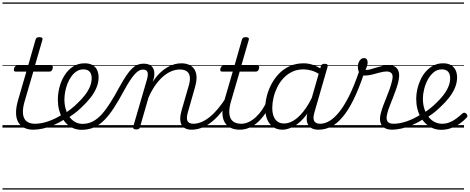

<svg xmlns="http://www.w3.org/2000/svg" viewBox="-20 -1030 3793 1550"><path d="M249 17Q205 17 174 1Q143 -15 126.5 -45Q110 -75 109.5 -118Q109 -161 124 -215L193 -452H107Q96 -452 93.5 -458.5Q91 -465 93 -477Q97 -489 103 -494.5Q109 -500 119 -500H207L267 -710Q271 -721 277.5 -725.5Q284 -730 298 -730Q314 -730 320 -724Q326 -718 322 -707L262 -500H392Q403 -500 405.5 -494Q408 -488 405 -476Q401 -463 395 -457.5Q389 -452 379 -452H249L181 -219Q166 -170 165 -134.5Q164 -99 175 -76Q186 -53 208.5 -42Q231 -31 262 -31Q272 -31 276.5 -23.5Q281 -16 279.5 -7Q278 2 270.5 9.5Q263 17 249 17ZM0 490H388V500H0ZM0 -20H388V0H0ZM0 -505H388V-500H0ZM0 -1010H388V-1000H0Z M249 17Q236 17 232 9.5Q228 2 231 -7Q234 -16 242.5 -23.5Q251 -31 263 -31Q314 -31 372.5 -51.5Q431 -72 489 -110Q497 -115 503.5 -112Q510 -109 514 -101Q518 -93 517.5 -85Q517 -77 509 -72Q463 -42 417 -22Q371 -2 328 7.5Q285 17 249 17ZM387 490V500ZM387 -20V0ZM387 -505V-500ZM387 -1010V-1000Z M488 -106Q521 -125 551 -148.5Q581 -172 607 -198Q640 -229 665.5 -262Q691 -295 705.5 -329.5Q720 -364 720 -398Q720 -433 703.5 -451.5Q687 -470 652 -470Q642 -470 637.5 -477Q633 -484 634.5 -494Q636 -504 643 -511.5Q650 -519 663 -519Q703 -519 728 -504Q753 -489 764.5 -463.5Q776 -438 776 -405Q776 -363 758.5 -321.5Q741 -280 710.5 -241Q680 -202 640 -165Q612 -137 578 -112Q544 -87 509 -66ZM388 490H832V500H388ZM388 -20H832V0H388ZM388 -505H832V-500H388ZM388 -1010H832V-1000H388Z M639 18Q605 18 575.5 6.5Q546 -5 522.5 -26.5Q499 -48 482 -78.5Q465 -109 456 -146Q447 -183 447 -225Q447 -275 460.5 -327Q474 -379 501.5 -422.5Q529 -466 569.5 -492.5Q610 -519 663 -519Q673 -519 677 -511.5Q681 -504 679 -494Q677 -484 670 -477Q663 -470 653 -470Q623 -470 599 -454.5Q575 -439 556.5 -413.5Q538 -388 525.5 -356.5Q513 -325 506.5 -291Q500 -257 500 -227Q500 -184 511 -148Q522 -112 541.5 -85.5Q561 -59 587.5 -44.5Q614 -30 646 -30Q692 -30 730 -50Q768 -70 802 -108Q836 -146 871 -201.5Q906 -257 945 -329Q977 -387 1002.5 -424Q1028 -461 1050.5 -481Q1073 -501 1094 -508.5Q1115 -516 1138 -516Q1149 -516 1153.5 -509Q1158 -502 1157 -492.5Q1156 -483 1149 -475.5Q1142 -468 1131 -468Q1116 -468 1100.5 -459Q1085 -450 1067 -430Q1049 -410 1028 -378Q1007 -346 982 -300Q939 -220 900.5 -160.5Q862 -101 822.5 -61Q783 -21 738.5 -1.5Q694 18 639 18ZM832 490H957V500H832ZM832 -20H957V0H832ZM832 -505H957V-500H832ZM832 -1010H957V-1000H832Z M1527 17Q1498 17 1477 7Q1456 -3 1445.5 -23Q1435 -43 1435 -72Q1435 -101 1446 -139L1504 -339Q1516 -380 1512.5 -409Q1509 -438 1489 -453.5Q1469 -469 1431 -469Q1401 -469 1368 -456.5Q1335 -444 1302 -417Q1269 -390 1237.5 -347Q1206 -304 1179 -243L1110 -4Q1108 6 1101.5 10.5Q1095 15 1079 15Q1068 15 1060 10Q1052 5 1055 -6L1166 -387Q1178 -429 1170.5 -448.5Q1163 -468 1136 -468Q1125 -468 1120 -475.5Q1115 -483 1116.5 -492.5Q1118 -502 1124.5 -509Q1131 -516 1142 -516Q1166 -516 1183.5 -508.5Q1201 -501 1211.5 -486.5Q1222 -472 1225 -452.5Q1228 -433 1224 -408L1213 -369Q1241 -412 1270.5 -440.5Q1300 -469 1330 -486.5Q1360 -504 1389 -511.5Q1418 -519 1443 -519Q1492 -519 1523.5 -497.5Q1555 -476 1564 -433Q1573 -390 1554 -325L1499 -132Q1483 -80 1492.5 -55.5Q1502 -31 1542 -31Q1551 -31 1555 -23.5Q1559 -16 1557.5 -7Q1556 2 1548.5 9.5Q1541 17 1527 17ZM957 490H1666V500H957ZM957 -20H1666V0H957ZM957 -505H1666V-500H957ZM957 -1010H1666V-1000H957Z M1527 17Q1516 17 1511 9.5Q1506 2 1508 -7Q1510 -16 1518 -23.5Q1526 -31 1541 -31Q1571 -31 1604 -44Q1637 -57 1670.5 -83.5Q1704 -110 1738 -150Q1772 -190 1806 -244Q1814 -256 1823 -254.5Q1832 -253 1836.5 -244Q1841 -235 1835 -225Q1798 -162 1760 -116.5Q1722 -71 1683.5 -41.5Q1645 -12 1605.5 2.5Q1566 17 1527 17ZM1665 490V500ZM1665 -20V0ZM1665 -505V-500ZM1665 -1010V-1000Z M1915 17Q1871 17 1840 1Q1809 -15 1792.5 -45Q1776 -75 1775.5 -118Q1775 -161 1790 -215L1859 -452H1773Q1762 -452 1759.5 -458.5Q1757 -465 1759 -477Q1763 -489 1769 -494.5Q1775 -500 1785 -500H1873L1933 -710Q1937 -721 1943.5 -725.5Q1950 -730 1964 -730Q1980 -730 1986 -724Q1992 -718 1988 -707L1928 -500H2058Q2069 -500 2071.5 -494Q2074 -488 2071 -476Q2067 -463 2061 -457.5Q2055 -452 2045 -452H1915L1847 -219Q1832 -170 1831 -134.5Q1830 -99 1841 -76Q1852 -53 1874.5 -42Q1897 -31 1928 -31Q1938 -31 1942.5 -23.5Q1947 -16 1945.5 -7Q1944 2 1936.5 9.5Q1929 17 1915 17ZM1666 490H2054V500H1666ZM1666 -20H2054V0H1666ZM1666 -505H2054V-500H1666ZM1666 -1010H2054V-1000H1666Z M1915 17Q1904 17 1899 9.5Q1894 2 1896 -7Q1898 -16 1906 -23.5Q1914 -31 1929 -31Q1959 -31 1989 -45.5Q2019 -60 2046.5 -85.5Q2074 -111 2097 -145Q2120 -179 2136 -217Q2140 -228 2149 -228Q2158 -228 2165 -221.5Q2172 -215 2168 -204Q2150 -158 2124 -118Q2098 -78 2065.5 -47.5Q2033 -17 1995 0Q1957 17 1915 17ZM2053 490V500ZM2053 -20V0ZM2053 -505V-500ZM2053 -1010V-1000Z M2260 17Q2217 17 2186 -4Q2155 -25 2138 -64Q2121 -103 2121 -156Q2121 -200 2133 -250Q2145 -300 2169.5 -347.5Q2194 -395 2231 -434Q2268 -473 2318.5 -496Q2369 -519 2433 -519Q2471 -519 2510 -505Q2549 -491 2581 -467L2570 -423Q2529 -451 2495 -460.5Q2461 -470 2430 -470Q2379 -470 2338.5 -450.5Q2298 -431 2267.5 -398Q2237 -365 2217.5 -324.5Q2198 -284 2188 -241.5Q2178 -199 2178 -160Q2178 -121 2188.5 -92.5Q2199 -64 2220.5 -48.5Q2242 -33 2274 -33Q2310 -33 2349 -56Q2388 -79 2428 -128.5Q2468 -178 2504 -254L2517 -213Q2476 -124 2429.5 -73.5Q2383 -23 2339 -3Q2295 17 2260 17ZM2549 17Q2520 17 2499.5 7Q2479 -3 2468 -22Q2457 -41 2456 -68Q2455 -95 2465 -129L2570 -494Q2574 -506 2580.5 -510.5Q2587 -515 2600 -515Q2618 -515 2623 -508Q2628 -501 2624 -489L2519 -125Q2504 -75 2516.5 -53Q2529 -31 2564 -31Q2573 -31 2577 -23.5Q2581 -16 2579.5 -7Q2578 2 2570.5 9.5Q2563 17 2549 17ZM2054 490H2689V500H2054ZM2054 -20H2689V0H2054ZM2054 -505H2689V-500H2054ZM2054 -1010H2689V-1000H2054Z M2551 17Q2538 17 2534 9.5Q2530 2 2533 -7Q2536 -16 2544.5 -23.5Q2553 -31 2565 -31Q2601 -31 2639 -53Q2677 -75 2717 -124Q2757 -173 2797.5 -253.5Q2838 -334 2878 -451Q2880 -456 2887.5 -457.5Q2895 -459 2903 -457Q2911 -455 2916 -450Q2921 -445 2918 -435Q2876 -310 2833 -223.5Q2790 -137 2745 -84Q2700 -31 2652 -7Q2604 17 2551 17ZM2689 490H2714V500H2689ZM2689 -20H2714V0H2689ZM2689 -505H2714V-500H2689ZM2689 -1010H2714V-1000H2689Z M3144 17Q3116 17 3095 8Q3074 -1 3062 -18.5Q3050 -36 3048 -62Q3046 -88 3056 -122Q3062 -146 3073.5 -177Q3085 -208 3099 -241.5Q3113 -275 3125 -309.5Q3137 -344 3144 -374Q3156 -420 3142.5 -436.5Q3129 -453 3102 -453Q3077 -453 3046.5 -444.5Q3016 -436 2984 -428Q2952 -420 2924 -420Q2906 -420 2893.5 -429Q2881 -438 2875 -454.5Q2869 -471 2869 -492Q2869 -510 2875 -525.5Q2881 -541 2892.5 -551Q2904 -561 2919 -561Q2934 -561 2941 -551Q2948 -541 2948 -526Q2948 -514 2943 -497Q2938 -480 2930 -466Q2947 -464 2969 -470Q2991 -476 3016.5 -484Q3042 -492 3068 -498Q3094 -504 3118 -504Q3149 -504 3170.5 -490.5Q3192 -477 3199.5 -447Q3207 -417 3195 -367Q3188 -338 3176 -304.5Q3164 -271 3150.5 -237Q3137 -203 3125 -172Q3113 -141 3107 -116Q3095 -72 3107 -51.5Q3119 -31 3157 -31Q3167 -31 3171.5 -23.5Q3176 -16 3174.5 -7Q3173 2 3165 9.5Q3157 17 3144 17ZM2714 490H3282V500H2714ZM2714 -20H3282V0H2714ZM2714 -505H3282V-500H2714ZM2714 -1010H3282V-1000H2714Z M3143 17Q3130 17 3126 9.5Q3122 2 3125 -7Q3128 -16 3136.5 -23.5Q3145 -31 3157 -31Q3208 -31 3266.5 -51.5Q3325 -72 3383 -110Q3391 -115 3397.5 -112Q3404 -109 3408 -101Q3412 -93 3411.5 -85Q3411 -77 3403 -72Q3357 -42 3311 -22Q3265 -2 3222 7.5Q3179 17 3143 17ZM3281 490V500ZM3281 -20V0ZM3281 -505V-500ZM3281 -1010V-1000Z M3386 -109Q3418 -128 3447.5 -151Q3477 -174 3501 -198Q3534 -229 3559.5 -262Q3585 -295 3599.5 -329.5Q3614 -364 3614 -398Q3614 -433 3597.5 -451.5Q3581 -470 3546 -470Q3510 -470 3481.5 -446.5Q3453 -423 3433.5 -387Q3414 -351 3404 -310Q3394 -269 3394 -234Q3394 -188 3406 -151Q3418 -114 3439 -87Q3460 -60 3488 -45.5Q3516 -31 3549 -31Q3580 -31 3607.5 -41.5Q3635 -52 3661 -71Q3687 -90 3712 -113Q3721 -121 3729 -120Q3737 -119 3744 -113Q3751 -106 3753 -97.5Q3755 -89 3747 -80Q3724 -55 3692 -32.5Q3660 -10 3622 4Q3584 18 3541 18Q3506 18 3475.5 5.5Q3445 -7 3420 -29.5Q3395 -52 3377 -83Q3359 -114 3349.5 -152Q3340 -190 3340 -232Q3340 -270 3349 -310Q3358 -350 3375.5 -387.5Q3393 -425 3419.5 -454.5Q3446 -484 3480.5 -501.5Q3515 -519 3557 -519Q3596 -519 3621 -504Q3646 -489 3658 -463.5Q3670 -438 3670 -405Q3670 -363 3653 -322Q3636 -281 3605.5 -242Q3575 -203 3536 -167Q3508 -139 3475.5 -114.5Q3443 -90 3408 -69ZM3282 490H3726V500H3282ZM3282 -20H3726V0H3282ZM3282 -505H3726V-500H3282ZM3282 -1010H3726V-1000H3282Z"/></svg>

Font: Playwrite TZ Guides
Style: Regular
Weight: 400
Designer: Veronika Burian, José Scaglione
Foundry: TypeTogether
Version: Version 1.003